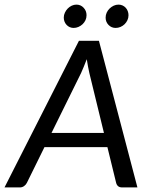

<svg xmlns="http://www.w3.org/2000/svg" viewBox="-49 -820 648 840"><path d="M0 0ZM552.2 0H485.8Q474.1 0 467.8 -5.4Q461.4 -10.7 459 -20.5L420.9 -176.3H145.5L68.8 -20.5Q64.9 -12.2 56.6 -6.1Q48.3 0 37.6 0H-29.3L296.4 -641.6H383.8ZM176.3 -238.3H405.8L341.8 -501Q339.4 -512.7 336.2 -528.1Q333 -543.5 330.6 -561Q323.7 -543.5 317.4 -527.8Q311 -512.2 305.7 -500.5ZM329.6 -753.4Q329.6 -741.7 325 -731.7Q320.3 -721.7 312.3 -714.1Q304.2 -706.5 293.9 -702.1Q283.7 -697.8 272.9 -697.8Q264.2 -697.8 256.3 -701.2Q248.5 -704.6 242.7 -710.7Q236.8 -716.8 233.4 -725.1Q230 -733.4 230 -742.7Q230 -754.4 234.9 -764.6Q239.7 -774.9 247.3 -782.7Q254.9 -790.5 264.9 -795.2Q274.9 -799.8 285.2 -799.8Q304.2 -799.8 316.9 -786.1Q329.6 -772.5 329.6 -753.4ZM513.2 -753.4Q513.2 -741.7 508.5 -731.7Q503.9 -721.7 496.1 -714.1Q488.3 -706.5 478 -702.1Q467.8 -697.8 457 -697.8Q438.5 -697.8 425.8 -710.9Q413.1 -724.1 413.1 -742.7Q413.1 -754.4 417.7 -764.6Q422.4 -774.9 430.4 -782.7Q438.5 -790.5 448.5 -795.2Q458.5 -799.8 469.7 -799.8Q479 -799.8 487.1 -796.1Q495.1 -792.5 501 -786.1Q506.8 -779.8 510 -771.2Q513.2 -762.7 513.2 -753.4Z"/></svg>

Font: Carlito
Style: Italic
Weight: 400
Italic angle: -7°
Designer: Lukasz Dziedzic
Foundry: tyPoland Lukasz Dziedzic
Version: Version 1.104